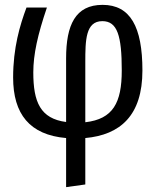

<svg xmlns="http://www.w3.org/2000/svg" viewBox="-20 -558 640 790"><path d="M402 -538C290 -538 252 -455 252 -318V-56C146 -70 117 -138 117 -260C117 -334 135 -415 173 -527H89C62 -455 34 -361 34 -239C34 -89 102 -3 252 10V212L331 201V10C475 -3 566 -83 566 -268C566 -448 516 -538 402 -538ZM401 -471C463 -471 481 -411 481 -268C481 -135 445 -68 331 -55V-302C331 -392 332 -471 401 -471Z"/></svg>

Font: FiraMono Nerd Font
Style: Regular
Weight: 400
Designer: Carrois Corporate & Edenspiekermann AG
Foundry: Carrois Corporate GbR & Edenspiekermann AG
Version: Version 003.206;Nerd Fonts 3.3.0